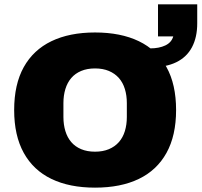

<svg xmlns="http://www.w3.org/2000/svg" viewBox="-20 -849 925 881"><path d="M416 12Q299 12 216 -28Q133 -68 89 -147.5Q45 -227 45 -344Q45 -462 89 -541Q133 -620 216 -660Q299 -700 416 -700Q534 -700 617 -660Q700 -620 744 -541Q788 -462 788 -344Q788 -227 744 -147.5Q700 -68 617 -28Q534 12 416 12ZM416 -153Q452 -153 479.5 -164.5Q507 -176 525.5 -197Q544 -218 553 -247.5Q562 -277 562 -312V-376Q562 -411 553 -440.5Q544 -470 525.5 -491Q507 -512 479.5 -523.5Q452 -535 416 -535Q380 -535 352.5 -523.5Q325 -512 307 -491Q289 -470 280 -440.5Q271 -411 271 -376V-312Q271 -277 280 -247.5Q289 -218 307 -197Q325 -176 352.5 -164.5Q380 -153 416 -153ZM669 -540V-627Q710 -627 738.5 -640.5Q767 -654 775 -682H705V-829H885V-742Q885 -678 861 -632.5Q837 -587 789 -563.5Q741 -540 669 -540Z"/></svg>

Font: Archivo SemiBold Black
Style: Regular
Weight: 900
Version: Version 2.001